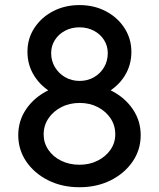

<svg xmlns="http://www.w3.org/2000/svg" viewBox="-20 -748 642 775"><path d="M300.8 7.8Q231 7.8 175 -20Q119.1 -47.9 86.4 -95.5Q53.7 -143.1 53.7 -202.6Q53.7 -261.2 86.4 -308.6Q119.1 -356 175 -383.5Q231 -411.1 300.8 -411.1Q370.6 -411.1 426.5 -383.5Q482.4 -356 515.1 -308.6Q547.9 -261.2 547.9 -202.6Q547.9 -143.1 515.1 -95.5Q482.4 -47.9 426.5 -20Q370.6 7.8 300.8 7.8ZM300.8 -83Q341.3 -83 374 -99.4Q406.7 -115.7 426 -143.6Q445.3 -171.4 445.3 -206.1Q445.3 -241.7 426.3 -270.3Q407.2 -298.8 374.8 -315.7Q342.3 -332.5 301.8 -332.5Q260.7 -332.5 227.8 -315.7Q194.8 -298.8 175.5 -270Q156.2 -241.2 156.2 -205.1Q156.2 -170.9 175.3 -143.1Q194.3 -115.2 227.1 -99.1Q259.8 -83 300.8 -83ZM300.3 -346.2Q240.7 -346.2 193.6 -371.8Q146.5 -397.5 118.7 -441.2Q90.8 -484.9 90.8 -539.1Q90.8 -592.3 118.7 -635Q146.5 -677.7 194.1 -702.6Q241.7 -727.5 300.8 -727.5Q359.9 -727.5 407.2 -702.6Q454.6 -677.7 482.4 -634.8Q510.3 -591.8 510.3 -538.6Q510.3 -484.4 482.7 -440.9Q455.1 -397.5 407.5 -371.8Q359.9 -346.2 300.3 -346.2ZM301.8 -421.4Q333.5 -421.4 359.4 -436.3Q385.3 -451.2 400.1 -476.6Q415 -502 415 -533.7Q415 -563 399.9 -586.7Q384.8 -610.4 358.9 -624Q333 -637.7 300.8 -637.7Q268.6 -637.7 242.7 -624Q216.8 -610.4 201.7 -586.7Q186.5 -563 186.5 -533.7Q186.5 -502 201.9 -476.6Q217.3 -451.2 243.2 -436.3Q269 -421.4 301.8 -421.4Z"/></svg>

Font: Reddit Sans Medium
Style: Regular
Weight: 500
Designer: Stephen Hutchings
Foundry: Reddit
Version: Version 1.014